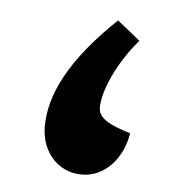

<svg xmlns="http://www.w3.org/2000/svg" viewBox="-33 -258 309 343"><g transform="rotate(5 121.0 -86.0)"><path d="M125 54C165 54 197 21 205 -27C168 -38 147 -49 147 -68C147 -97 169 -149 207 -193L166 -226C84 -148 52 -83 52 -26C52 19 82 54 125 54Z"/></g></svg>

Font: Noto Serif Yezidi SemiBold
Style: Regular
Weight: 600
Designer: Dalton Maag Ltd
Foundry: Dalton Maag Ltd
Version: Version 1.001